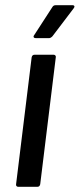

<svg xmlns="http://www.w3.org/2000/svg" viewBox="-20 -720 307 740"><path d="M42 -10 102 -499Q104 -509 113 -509H187Q191 -509 193.5 -506Q196 -503 195 -499L135 -10Q133 0 124 0H50Q46 0 43.5 -3Q41 -6 42 -10ZM112 -585 182 -693Q186 -700 195 -700H260Q265 -700 266.5 -696.5Q268 -693 264 -688L182 -580Q175 -573 169 -573H118Q112 -573 110 -576.5Q108 -580 112 -585Z"/></svg>

Font: Barlow Medium
Style: Italic
Weight: 500
Italic angle: -7°
Designer: Jeremy Tribby
Foundry: Tribby Type
Version: Version 1.408